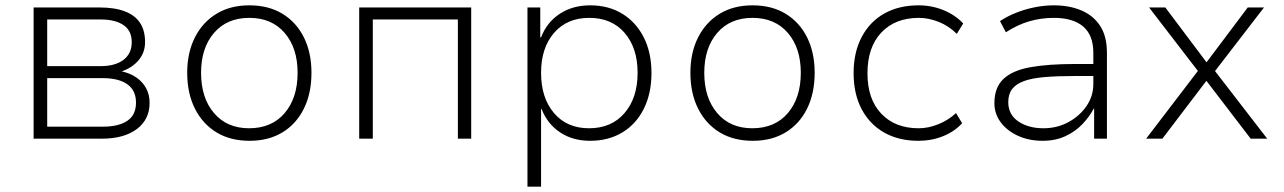

<svg xmlns="http://www.w3.org/2000/svg" viewBox="-20 -520 4815 720"><path d="M106 0V-492H353Q410 -492 448 -477.5Q486 -463 505 -434.5Q524 -406 524 -362Q524 -323 500 -294.5Q476 -266 438 -253V-252Q469 -245 492 -229Q515 -213 528 -189Q541 -165 541 -134Q541 -72 493 -36Q445 0 362 0ZM157 -45H365Q425 -45 457.5 -67Q490 -89 490 -135Q490 -181 457.5 -204Q425 -227 365 -227H157ZM157 -272H357Q412 -272 443 -295.5Q474 -319 474 -362Q474 -405 443 -426Q412 -447 357 -447H157Z M916 8Q844 8 792 -23.5Q740 -55 711 -112.5Q682 -170 682 -247Q682 -323 711 -380Q740 -437 792 -468.5Q844 -500 915 -500Q987 -500 1039 -468.5Q1091 -437 1119.5 -380Q1148 -323 1148 -247Q1148 -170 1119.5 -112.5Q1091 -55 1039 -23.5Q987 8 916 8ZM914 -39Q999 -39 1047.5 -96Q1096 -153 1096 -247Q1096 -340 1047.5 -396.5Q999 -453 915 -453Q831 -453 782.5 -396.5Q734 -340 734 -247Q734 -153 782.5 -96Q831 -39 914 -39Z M1327 0V-492H1747V0H1697V-447H1378V0Z M1958 180V-492H2006V-380H2009Q2031 -437 2079.5 -468.5Q2128 -500 2193 -500Q2262 -500 2313.5 -468.5Q2365 -437 2394 -380Q2423 -323 2423 -246Q2423 -170 2394.5 -112.5Q2366 -55 2314 -23.5Q2262 8 2193 8Q2128 8 2080.5 -23.5Q2033 -55 2011 -111H2009V180ZM2189 -39Q2273 -39 2322 -96Q2371 -153 2371 -247Q2371 -340 2322.5 -396.5Q2274 -453 2190 -453Q2106 -453 2057.5 -396.5Q2009 -340 2009 -247Q2009 -153 2057.5 -96Q2106 -39 2189 -39Z M2803 8Q2731 8 2679 -23.5Q2627 -55 2598 -112.5Q2569 -170 2569 -247Q2569 -323 2598 -380Q2627 -437 2679 -468.5Q2731 -500 2802 -500Q2874 -500 2926 -468.5Q2978 -437 3006.5 -380Q3035 -323 3035 -247Q3035 -170 3006.5 -112.5Q2978 -55 2926 -23.5Q2874 8 2803 8ZM2801 -39Q2886 -39 2934.5 -96Q2983 -153 2983 -247Q2983 -340 2934.5 -396.5Q2886 -453 2802 -453Q2718 -453 2669.5 -396.5Q2621 -340 2621 -247Q2621 -153 2669.5 -96Q2718 -39 2801 -39Z M3424 8Q3350 8 3295.5 -23Q3241 -54 3211 -111Q3181 -168 3181 -246Q3181 -324 3211.5 -381.5Q3242 -439 3296.5 -469.5Q3351 -500 3425 -500Q3474 -500 3518 -482Q3562 -464 3592 -432L3568 -393Q3538 -423 3500 -438Q3462 -453 3426 -453Q3337 -453 3285 -398Q3233 -343 3233 -245Q3233 -148 3285 -93.5Q3337 -39 3425 -39Q3461 -39 3498.5 -54Q3536 -69 3565 -96L3588 -58Q3560 -27 3517 -9.5Q3474 8 3424 8Z M3890 8Q3839 8 3798 -10.5Q3757 -29 3733 -61Q3709 -93 3709 -133Q3709 -192 3743 -224Q3777 -256 3844 -268Q3911 -280 4010 -280H4092V-235H4012Q3946 -235 3898 -231Q3850 -227 3820 -216Q3790 -205 3775.5 -186Q3761 -167 3761 -137Q3761 -90 3799 -64.5Q3837 -39 3893 -39Q3944 -39 3986.5 -62Q4029 -85 4054.5 -122.5Q4080 -160 4080 -204V-322Q4080 -388 4042 -420.5Q4004 -453 3932 -453Q3885 -453 3841 -440.5Q3797 -428 3752 -399L3730 -441Q3759 -460 3792.5 -473Q3826 -486 3861.5 -493Q3897 -500 3932 -500Q3990 -500 4035 -481Q4080 -462 4105.5 -423Q4131 -384 4131 -322V0H4083V-112H4081Q4066 -83 4039.5 -55Q4013 -27 3975.5 -9.5Q3938 8 3890 8Z M4278 0 4482 -267V-241L4289 -492H4350L4504 -287H4505L4659 -492H4720L4529 -244V-263L4732 0H4670L4504 -217L4339 0Z"/></svg>

Font: Nunito Sans 7pt ExtraLight
Style: Regular
Weight: 250
Designer: Vernon Adams
Foundry: Vernon Adams
Version: Version 3.101;gftools[0.9.27]